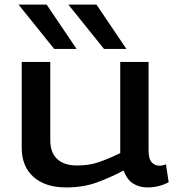

<svg xmlns="http://www.w3.org/2000/svg" viewBox="-20 -810 765 840"><path d="M270 10Q178 10 126.5 -36Q75 -82 75 -164V-539H200V-196Q200 -143 230 -114.5Q260 -86 318 -86Q370 -86 412 -100.5Q454 -115 506 -140V-539H630V-154Q630 -114 644 -99.5Q658 -85 677 -85Q692 -85 706 -91L718 -13Q701 -3 676 3.5Q651 10 626 10Q588 10 561 -8Q534 -26 521 -64Q458 -31 400 -10.5Q342 10 270 10ZM217 -596 61 -790H184L315 -596ZM435 -596 279 -790H402L533 -596Z"/></svg>

Font: Georama Extended Medium
Style: Regular
Weight: 500
Width: 7
Designer: Jean-Baptiste Levee
Foundry: Production Type
Version: Version 1.000